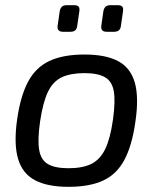

<svg xmlns="http://www.w3.org/2000/svg" viewBox="-20 -710 604 743"><path d="M307 -499Q389 -499 437 -473.5Q485 -448 501.5 -391Q518 -334 504 -239Q491 -147 461.5 -91.5Q432 -36 379.5 -11.5Q327 13 245 13Q164 13 115.5 -12.5Q67 -38 50 -95Q33 -152 46 -246Q59 -338 88.5 -393.5Q118 -449 171 -474Q224 -499 307 -499ZM307 -427Q253 -427 219 -411Q185 -395 165.5 -354.5Q146 -314 135 -239Q125 -170 131.5 -130.5Q138 -91 165.5 -75Q193 -59 245 -59Q300 -59 334 -76Q368 -93 387.5 -134Q407 -175 417 -246Q427 -317 420.5 -356Q414 -395 386.5 -411Q359 -427 307 -427ZM265 -690Q280 -690 284.5 -684Q289 -678 287 -666L279 -611Q278 -599 271.5 -593Q265 -587 252 -587H224Q200 -587 203 -610L211 -666Q213 -678 219.5 -684Q226 -690 239 -690ZM434 -690Q449 -690 453.5 -684Q458 -678 456 -666L448 -611Q447 -599 440.5 -593Q434 -587 421 -587H393Q369 -587 372 -610L380 -666Q382 -678 388.5 -684Q395 -690 408 -690Z"/></svg>

Font: Exo 2
Style: Italic
Weight: 400
Italic angle: -8°
Designer: Natanael Gama
Foundry: Natanael Gama
Version: Version 2.010